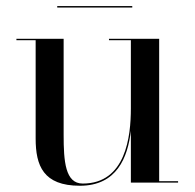

<svg xmlns="http://www.w3.org/2000/svg" viewBox="-20 -584 622 614"><path d="M163 -564.5V-560H403V-564.5ZM489 -4.5V-460H328.5V-455.5H398.5V-237C398.5 -148 382.5 3 244.5 3C188.5 3 183.5 -68.5 183.5 -152.5V-460H32.5V-455.5H94V-141C94 -54 118.5 10 235.5 10C354 10 388.5 -81 398.5 -165.5V0H549.5V-4.5Z"/></svg>

Font: Bodoni* 36pt
Style: Regular
Weight: 400
Version: Version 2.3